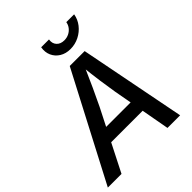

<svg xmlns="http://www.w3.org/2000/svg" viewBox="-278 -1090 1237 1237"><g transform="rotate(-45 340.0 -471.5)"><path d="M-22.9 0 357.4 -727.5H493.2L635.7 0H520.5L446.8 -405.8Q439 -451.7 429.4 -519.5Q419.9 -587.4 409.7 -681.2H433.6Q393.6 -590.3 362.8 -522.9Q332 -455.6 307.6 -405.8L101.6 0ZM150.4 -191.4 165.5 -284.2H541.5L526.4 -191.4ZM438.5 -800.8Q396.5 -800.8 365.5 -819.8Q334.5 -838.9 320.1 -871.1Q305.7 -903.3 312.5 -942.9H383.8Q378.4 -910.2 397.2 -889.4Q416 -868.7 450.2 -868.7Q473.1 -868.7 492.4 -878.2Q511.7 -887.7 524.9 -904.5Q538.1 -921.4 541.5 -942.9H612.8Q606.4 -903.3 581.1 -870.8Q555.7 -838.4 518.3 -819.6Q481 -800.8 438.5 -800.8Z"/></g></svg>

Font: Inter 17pt Medium
Style: Italic
Weight: 500
Italic angle: -9.3988°
Version: Version 4.001;git-66647c0bb